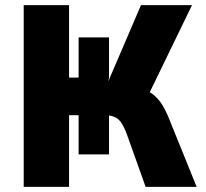

<svg xmlns="http://www.w3.org/2000/svg" viewBox="-20 -725 800 745"><path d="M72 0V-705H248V-424H285V-580H403V-424L400 -409L527 -705H725L561 -367L502 -387Q534 -382 558 -369Q582 -356 601.5 -330Q621 -304 639 -257L743 0H545L474 -199Q458 -245 439.5 -261.5Q421 -278 386 -278H374L403 -294V-126H285V-278H248V0Z"/></svg>

Font: Nunito Sans 7pt Condensed Black
Style: Regular
Weight: 900
Width: 3
Designer: Vernon Adams
Foundry: Vernon Adams
Version: Version 3.101;gftools[0.9.27]